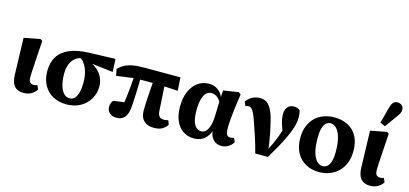

<svg xmlns="http://www.w3.org/2000/svg" viewBox="-67 -1261 3730 1752"><g transform="rotate(15 1798.0 -385.0)"><path d="M196 15Q157 15 131 0Q105 -15 92 -45.5Q79 -76 77 -125L67 -471L221 -500L239 -487Q234 -411 230.5 -355.5Q227 -300 224.5 -259.5Q222 -219 220.5 -191Q219 -163 219 -143Q219 -105 232 -92.5Q245 -80 268 -80Q278 -80 286 -82Q294 -84 301 -87L317 -49Q299 -20 268 -2.5Q237 15 196 15Z M600 15Q530 15 474.5 -14Q419 -43 387 -98.5Q355 -154 354 -232Q354 -315 389 -371.5Q424 -428 495.5 -459Q567 -490 678 -494L927 -502L933 -380L682 -410L635 -430Q596 -425 568 -402.5Q540 -380 524.5 -342Q509 -304 509 -252Q509 -189 522 -142.5Q535 -96 558.5 -71Q582 -46 614 -46Q643 -46 662.5 -67.5Q682 -89 691.5 -127.5Q701 -166 701 -216Q701 -253 695 -287.5Q689 -322 676.5 -351Q664 -380 646 -401.5Q628 -423 603 -432L623 -439Q674 -432 716 -412.5Q758 -393 788 -364.5Q818 -336 834 -299Q850 -262 850 -219Q850 -156 819 -102.5Q788 -49 731.5 -17Q675 15 600 15Z M1074 15Q1032 15 1007.5 -8Q983 -31 983 -63Q983 -82 988.5 -98Q994 -114 1005 -127Q1026 -131 1054 -134Q1082 -137 1110 -141Q1138 -145 1160 -147L1102 -109Q1107 -135 1111 -164.5Q1115 -194 1118.5 -225Q1122 -256 1125 -289Q1128 -322 1130.5 -356.5Q1133 -391 1135 -426H1194Q1194 -391 1193 -358Q1192 -325 1191.5 -294Q1191 -263 1189.5 -235Q1188 -207 1186.5 -180.5Q1185 -154 1184 -130Q1180 -56 1152.5 -20.5Q1125 15 1074 15ZM972 -354 960 -417Q983 -440 1012 -457Q1041 -474 1084.5 -483.5Q1128 -493 1197 -493H1543L1551 -368L1369 -378H1147ZM1425 15Q1365 15 1331 -18Q1297 -51 1297 -117Q1297 -143 1298.5 -173Q1300 -203 1302 -240.5Q1304 -278 1307.5 -323.5Q1311 -369 1316 -425H1420L1436 -155Q1438 -112 1453 -96Q1468 -80 1497 -80Q1509 -80 1519 -82Q1529 -84 1536 -87L1552 -49Q1536 -21 1506.5 -3Q1477 15 1425 15Z M1804 14Q1746 14 1702 -15Q1658 -44 1633 -99.5Q1608 -155 1608 -234Q1608 -317 1634 -377.5Q1660 -438 1706 -471Q1752 -504 1811 -504Q1852 -504 1882.5 -487Q1913 -470 1932.5 -441Q1952 -412 1958 -373H1974L1958 -339Q1946 -369 1930.5 -388.5Q1915 -408 1896 -418Q1877 -428 1854 -428Q1827 -428 1806 -407.5Q1785 -387 1773.5 -345.5Q1762 -304 1762 -240Q1762 -177 1774 -138.5Q1786 -100 1806.5 -83Q1827 -66 1853 -66Q1875 -66 1893.5 -83Q1912 -100 1924.5 -136.5Q1937 -173 1939 -231L1944 -397L1950 -478L2092 -500L2114 -484Q2106 -435 2100 -387.5Q2094 -340 2089 -296.5Q2084 -253 2081.5 -215Q2079 -177 2080 -145Q2080 -112 2090.5 -96Q2101 -80 2124 -80Q2135 -80 2143.5 -82Q2152 -84 2159 -87L2174 -50Q2161 -23 2131.5 -4Q2102 15 2064 15Q2036 15 2012 2.5Q1988 -10 1972.5 -35.5Q1957 -61 1953 -98H1955Q1942 -61 1920 -36Q1898 -11 1869 1.5Q1840 14 1804 14Z M2382 2Q2364 -69 2343 -134.5Q2322 -200 2299 -265Q2282 -317 2268 -346Q2254 -375 2241.5 -387Q2229 -399 2215 -399Q2205 -399 2197.5 -397.5Q2190 -396 2183 -393L2167 -431Q2183 -455 2204 -470Q2225 -485 2249 -492Q2273 -499 2297 -499Q2330 -499 2356.5 -482.5Q2383 -466 2404.5 -425.5Q2426 -385 2442 -316Q2454 -269 2463 -224.5Q2472 -180 2479 -136Q2486 -92 2490 -45H2475L2490 -76Q2505 -104 2519 -135Q2533 -166 2546 -200.5Q2559 -235 2570.5 -273Q2582 -311 2592 -353L2595 -201Q2572 -253 2558 -291Q2544 -329 2538.5 -358Q2533 -387 2533 -411Q2533 -454 2554.5 -479Q2576 -504 2610 -504Q2633 -504 2646.5 -499Q2660 -494 2672 -482Q2676 -467 2678 -453Q2680 -439 2680 -418Q2680 -374 2664 -322Q2648 -270 2621.5 -215Q2595 -160 2564 -105Q2533 -50 2502 2Z M2986 15Q2917 15 2861.5 -14.5Q2806 -44 2774 -102Q2742 -160 2742 -243Q2742 -305 2761 -353.5Q2780 -402 2814 -435.5Q2848 -469 2895 -486.5Q2942 -504 2997 -504Q3069 -504 3124.5 -475.5Q3180 -447 3211 -390.5Q3242 -334 3242 -251Q3242 -189 3222.5 -139Q3203 -89 3168 -55Q3133 -21 3087 -3Q3041 15 2986 15ZM3002 -46Q3031 -46 3050 -63.5Q3069 -81 3078.5 -115.5Q3088 -150 3088 -201Q3088 -286 3072 -339.5Q3056 -393 3031 -418Q3006 -443 2979 -443Q2951 -443 2932.5 -425.5Q2914 -408 2904.5 -373Q2895 -338 2895 -284Q2895 -199 2910.5 -146.5Q2926 -94 2951 -70Q2976 -46 3002 -46Z M3469 15Q3430 15 3404 0Q3378 -15 3365 -45.5Q3352 -76 3350 -125L3340 -471L3494 -500L3512 -487Q3507 -411 3503.5 -355.5Q3500 -300 3497.5 -259.5Q3495 -219 3493.5 -191Q3492 -163 3492 -143Q3492 -105 3505 -92.5Q3518 -80 3541 -80Q3551 -80 3559 -82Q3567 -84 3574 -87L3590 -49Q3572 -20 3541 -2.5Q3510 15 3469 15ZM3412 -566 3453 -717Q3463 -755 3478 -770Q3493 -785 3517 -785Q3541 -785 3558 -770.5Q3575 -756 3575 -731Q3575 -711 3566.5 -695Q3558 -679 3541 -656L3461 -545Z"/></g></svg>

Font: Source Serif 4 18pt
Style: Bold
Weight: 700
Designer: Frank Grießhammer
Foundry: Adobe Systems Incorporated
Version: Version 4.004;hotconv 1.0.116;makeotfexe 2.5.65601